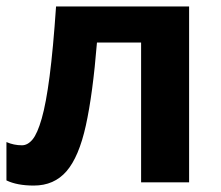

<svg xmlns="http://www.w3.org/2000/svg" viewBox="-20 -566 685 596"><path d="M567 0H418V-434H281Q268 -274 246.5 -176.5Q225 -79 186.5 -34.5Q148 10 85 10Q33 10 0 -6V-125Q23 -115 48 -115Q66 -115 81 -133Q96 -151 109.5 -198Q123 -245 134 -329.5Q145 -414 154 -546H567Z"/></svg>

Font: Noto Sans
Style: Bold
Weight: 700
Designer: Monotype Design Team
Foundry: Monotype Imaging Inc.
Version: Version 2.000;GOOG;noto-source:20170915:90ef993387c0; ttfaut